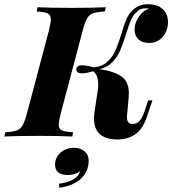

<svg xmlns="http://www.w3.org/2000/svg" viewBox="-61 -642 810 903"><path d="M729 -538Q729 -498 704.5 -469Q680 -440 641 -440Q608 -440 590 -457Q572 -474 572 -503Q572 -533 591 -562Q610 -591 639 -601Q635 -603 626 -603Q608 -603 596 -596.5Q584 -590 571 -575Q560 -561 551.5 -539.5Q543 -518 533 -485Q518 -437 504.5 -405.5Q491 -374 467 -349Q443 -324 406 -317Q475 -307 510 -282.5Q545 -258 545 -204Q545 -190 544 -182L536 -94Q535 -77 542 -68Q549 -59 563 -59Q582 -59 595 -73Q608 -87 619 -119L636 -170H656L630 -93Q611 -36 576 -11Q541 14 490 14Q438 14 409.5 -10.5Q381 -35 381 -86Q381 -101 384 -119L398 -211Q401 -229 401 -244Q401 -290 377 -307Q344 -297 325 -297Q298 -297 298 -316Q298 -335 325 -335Q344 -335 380 -325Q420 -329 444.5 -352Q469 -375 482.5 -406Q496 -437 511 -486Q522 -524 532 -548Q542 -572 556 -587Q575 -607 593.5 -614.5Q612 -622 636 -622Q679 -622 704 -599.5Q729 -577 729 -538ZM215 -57Q215 -36 229.5 -29Q244 -22 283 -20L279 0Q224 -3 122 -3Q13 -3 -41 0L-36 -20Q-1 -22 16.5 -28Q34 -34 44.5 -51.5Q55 -69 65 -106L170 -502Q178 -536 178 -550Q178 -572 163.5 -579Q149 -586 111 -588L116 -608Q167 -605 279 -605Q376 -605 437 -608L432 -588Q395 -586 377.5 -580Q360 -574 349.5 -557Q339 -540 329 -502L224 -106Q215 -68 215 -57ZM356 114Q356 164 320 198Q284 232 218 241L216 222Q255 218 282.5 202.5Q310 187 315 164Q291 181 258 181Q198 181 198 132Q198 99 223.5 76Q249 53 288 53Q316 53 336 69Q356 85 356 114Z"/></svg>

Font: Playfair Display SC
Style: Bold Italic
Weight: 700
Italic angle: -14°
Designer: Claus Eggers Sørensen
Foundry: Claus Eggers Sørensen
Version: Version 1.200; ttfautohint (v1.6)